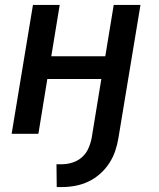

<svg xmlns="http://www.w3.org/2000/svg" viewBox="-20 -540 640 775"><path d="M209 215 208 123H230Q251 123 273 116Q295 109 311.5 94Q328 79 337 58.5Q346 38 350 17L389 -221H171L135 0H27L113 -520H221L187 -313H405L439 -520H547L458 17Q454 43 445 69.5Q436 96 420.5 119.5Q405 143 383.5 162Q362 181 336.5 193Q311 205 284 210Q257 215 231 215Z"/></svg>

Font: Iosevka Semibold Extended
Style: Italic
Weight: 600
Width: 7
Italic angle: -9°
Monospace: yes
Designer: Belleve Invis
Foundry: Belleve Invis
Version: Version 32.5.0; ttfautohint (v1.8.4)